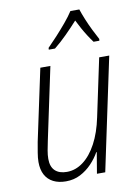

<svg xmlns="http://www.w3.org/2000/svg" viewBox="-87 -823 645 891"><g transform="rotate(-10 235.5 -377.5)"><path d="M151.4 9.8Q116.7 9.8 91.8 -2.9Q66.9 -15.6 53.7 -40Q40.5 -64.5 40.5 -100.6Q40.5 -119.6 44.7 -144.5Q48.8 -169.4 53.2 -193.4L125 -530.3H172.4L100.1 -189Q95.2 -166.5 91.6 -145.8Q87.9 -125 87.9 -106.9Q87.9 -69.8 107.4 -51.3Q127 -32.7 163.1 -32.7Q204.1 -32.7 240 -59.6Q275.9 -86.4 303 -137Q330.1 -187.5 344.7 -258.3L402.3 -530.3H449.7L337.4 0H298.3L314.9 -99.1H312.5Q297.4 -71.8 273.7 -46.9Q250 -22 219.5 -6.1Q189 9.8 151.4 9.8ZM178.2 -606 178.7 -614.3Q199.2 -634.8 223.4 -661.1Q247.6 -687.5 270.5 -714.8Q293.5 -742.2 308.1 -765.1H350.1Q356.9 -744.1 368.4 -716.1Q379.9 -688 393.6 -660.4Q407.2 -632.8 417.5 -614.3L416.5 -606H389.2Q377.9 -621.1 366 -639.6Q354 -658.2 343 -678.2Q332 -698.2 322.3 -717.8Q296.4 -689 266.8 -659.4Q237.3 -629.9 207.5 -606Z"/></g></svg>

Font: Open Sans SemiCondensed Light
Style: Italic
Weight: 300
Width: 4
Italic angle: -12°
Designer: Monotype Design Team
Foundry: Monotype Imaging Inc.
Version: Version 3.000